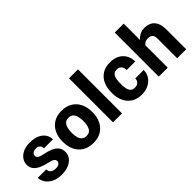

<svg xmlns="http://www.w3.org/2000/svg" viewBox="59 -1526 2312 2312"><g transform="rotate(-45 1214.5 -370.0)"><path d="M332 -147Q332 -168.5 310.5 -183.3Q289.1 -198.2 225.6 -211.9Q172.9 -223.1 130.4 -243.4Q87.9 -263.7 63.2 -295.4Q38.6 -327.1 38.6 -373Q38.6 -417.5 64 -454.8Q89.4 -492.2 137.5 -515.1Q185.5 -538.1 252.9 -538.1Q357.9 -538.1 418.5 -490.2Q479 -442.4 479 -367.2H326.7Q326.7 -397.5 309.1 -416.3Q291.5 -435.1 252.4 -435.1Q222.2 -435.1 203.1 -419.7Q184.1 -404.3 184.1 -380.4Q184.1 -357.9 205.3 -343.5Q226.6 -329.1 277.8 -318.8Q333 -308.6 378.7 -290Q424.3 -271.5 451.9 -238.8Q479.5 -206.1 479.5 -152.3Q479.5 -106 451.7 -69.1Q423.8 -32.2 373 -11.2Q322.3 9.8 252.9 9.8Q178.2 9.8 126.7 -17.1Q75.2 -43.9 48.8 -85Q22.5 -126 22.5 -168.5H165.5Q167.5 -128.4 193.4 -111.1Q219.2 -93.8 256.3 -93.8Q293.5 -93.8 312.7 -108.6Q332 -123.5 332 -147Z M542 -258.8V-269Q542 -346.2 571.3 -407Q600.6 -467.8 656.7 -502.9Q712.9 -538.1 793.9 -538.1Q876 -538.1 932.4 -502.9Q988.8 -467.8 1018.1 -407Q1047.4 -346.2 1047.4 -269V-258.8Q1047.4 -181.6 1018.1 -120.8Q988.8 -60.1 932.6 -25.1Q876.5 9.8 794.9 9.8Q713.4 9.8 657 -25.1Q600.6 -60.1 571.3 -120.8Q542 -181.6 542 -258.8ZM694.8 -269V-258.8Q694.8 -216.8 704.1 -182.9Q713.4 -148.9 735.4 -128.9Q757.3 -108.9 794.9 -108.9Q850.6 -108.9 872.6 -152.3Q894.5 -195.8 894.5 -258.8V-269Q894.5 -310.1 885.3 -344.2Q876 -378.4 854 -398.9Q832 -419.4 793.9 -419.4Q756.8 -419.4 735.1 -398.9Q713.4 -378.4 704.1 -344.2Q694.8 -310.1 694.8 -269Z M1288.1 -750V0H1135.3V-750Z M1618.2 -108.9Q1654.8 -108.9 1676.8 -129.2Q1698.7 -149.4 1698.7 -185.1H1842.3Q1842.3 -127.4 1812.7 -83.5Q1783.2 -39.6 1733.4 -14.9Q1683.6 9.8 1621.1 9.8Q1539.1 9.8 1484.6 -25.6Q1430.2 -61 1402.8 -121.6Q1375.5 -182.1 1375.5 -257.8V-270.5Q1375.5 -346.2 1402.6 -406.7Q1429.7 -467.3 1484.4 -502.7Q1539.1 -538.1 1620.6 -538.1Q1686 -538.1 1735.8 -512.9Q1785.6 -487.8 1814 -441.2Q1842.3 -394.5 1842.3 -329.6H1698.7Q1698.7 -367.2 1678.2 -393.3Q1657.7 -419.4 1617.2 -419.4Q1580.1 -419.4 1560.8 -398.7Q1541.5 -377.9 1534.9 -344Q1528.3 -310.1 1528.3 -270.5V-257.8Q1528.3 -217.8 1534.9 -183.8Q1541.5 -149.9 1560.8 -129.4Q1580.1 -108.9 1618.2 -108.9Z M2066.9 -750V-470.7Q2092.3 -502.4 2127.4 -520.3Q2162.6 -538.1 2205.1 -538.1Q2257.3 -538.1 2296.9 -517.8Q2336.4 -497.6 2358.6 -452.1Q2380.9 -406.7 2380.9 -331.1V0H2227.5V-332Q2227.5 -382.8 2206.5 -401.1Q2185.5 -419.4 2147.5 -419.4Q2117.2 -419.4 2097.7 -408.4Q2078.1 -397.5 2066.9 -378.9V0H1914.6V-750Z"/></g></svg>

Font: Vazirmatn UI ExtraBold
Style: Regular
Weight: 800
Designer: Saber Rastikerdar
Foundry: Saber Rastikerdar
Version: Version 33.003